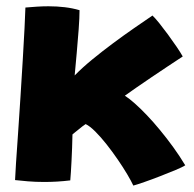

<svg xmlns="http://www.w3.org/2000/svg" viewBox="-20 -564 618 612"><path d="M405 27.5Q398.5 13.5 385.5 -8.5Q372.5 -30.5 355.5 -55.2Q338.5 -80 320 -103.5Q301.5 -127 284 -144.5Q266.5 -162 253 -168.5Q248.5 -165.5 242.2 -160.8Q236 -156 229.8 -150.8Q223.5 -145.5 218.2 -141.5Q213 -137.5 211 -135.5Q210.5 -114 209.8 -92.5Q209 -71 208 -51.5Q207 -32 206 -15.8Q205 0.5 204 11Q183 13.5 162 14.8Q141 16 121 16Q93.5 16 69.2 14Q45 12 28 10Q28.5 -4 31 -43.5Q33.5 -83 37.5 -138Q41.5 -193 45.2 -254Q49 -315 52.5 -372.5Q56 -430 58.2 -474.5Q60.5 -519 61 -540Q79 -541.5 97.8 -542.8Q116.5 -544 134.5 -544Q161.5 -544 186.5 -541Q211.5 -538 233.5 -531.5Q233.5 -508 230.8 -471Q228 -434 224.5 -394.5Q221 -355 218 -323.5Q243 -349 274.8 -375Q306.5 -401 340.5 -426.2Q374.5 -451.5 407 -474Q439.5 -496.5 466 -514.5Q474.5 -506.5 487.8 -490Q501 -473.5 515.5 -453.8Q530 -434 542.8 -415.2Q555.5 -396.5 562.5 -384Q542 -370.5 515.5 -353Q489 -335.5 462.5 -317.5Q436 -299.5 413.5 -284Q391 -268.5 378 -259Q392 -250 410 -234Q428 -218 448.5 -196.5Q469 -175 490.2 -149.2Q511.5 -123.5 532 -95.2Q552.5 -67 570.5 -37Q562 -31.5 539.8 -22.2Q517.5 -13 490.8 -2.5Q464 8 440.2 16.2Q416.5 24.5 405 27.5Z"/></svg>

Font: Grandstander Thin ExtraBold
Style: Regular
Weight: 800
Version: Version 1.200